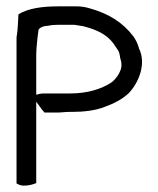

<svg xmlns="http://www.w3.org/2000/svg" viewBox="-20 -618 497 604"><path d="M32 -41C37 -38 45 -34 54 -34C69 -34 82 -37 94 -42V-298L105 -283C110 -276 114 -270 120 -264H162C173 -264 185 -266 197 -266H206C243 -266 280 -270 310 -282C338 -292 365 -306 384 -324C415 -355 442 -417 417 -466V-467C413 -481 407 -493 400 -503C366 -548 321 -576 258 -593C247 -596 234 -598 222 -598H163C113 -598 69 -592 38 -573C37 -551 36 -523 32 -500ZM94 -320V-446C94 -458 95 -469 96 -479L98 -500C99 -507 100 -514 101 -522V-524C105 -532 119 -537 132 -537C140 -539 152 -540 162 -540H214L239 -536H240C280 -526 314 -512 337 -481L349 -463C355 -456 357 -445 358 -436C360 -429 365 -415 360 -400C355 -384 343 -368 331 -359C298 -337 253 -324 201 -324H116C110 -324 100 -322 94 -320Z"/></svg>

Font: SolarCharger
Style: 350
Weight: 300
Designer: Mew Too
Foundry: Cannot Into Space Fonts/KineticPlasma Fonts
Version: Version 1.100